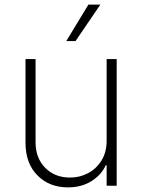

<svg xmlns="http://www.w3.org/2000/svg" viewBox="-20 -800 612 827"><path d="M439.3 -193.5V-545.5H482.6V0H439.3V-88.4H435.7Q416.5 -46.5 373.8 -19.7Q331 7.1 272.7 7.1Q192.5 7.1 141.2 -44.6Q89.8 -96.2 89.8 -185.7V-545.5H133.2V-187.5Q133.2 -119.3 174.7 -77.2Q216.3 -35.2 281.6 -35.2Q324.2 -35.2 360.1 -54.5Q396 -73.9 417.6 -109.4Q439.3 -144.9 439.3 -193.5ZM265.6 -623.2 360.8 -780.2H412.3L305.4 -623.2Z"/></svg>

Font: Inter Extra Light BETA
Style: Regular
Weight: 200
Designer: Rasmus Andersson
Foundry: rsms
Version: Version 3.011;git-f93a4a705